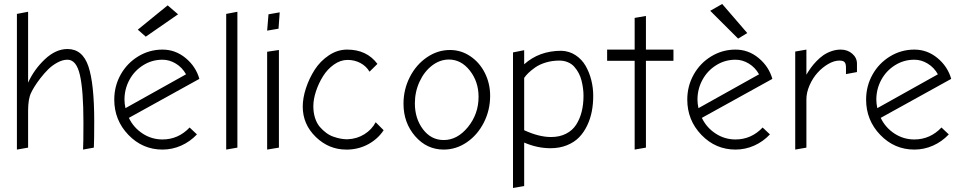

<svg xmlns="http://www.w3.org/2000/svg" viewBox="-20 -751 4846 964"><path d="M121.1 -195.8Q121.1 -254.4 136.2 -285.2Q142.1 -297.9 153.1 -315.9Q164.1 -334 182.9 -358.4Q201.7 -382.8 221.9 -402.8Q242.2 -422.9 268.3 -437Q294.4 -451.2 318.8 -451.2Q363.8 -451.2 381.3 -374Q398.9 -296.9 398.9 -136.2Q398.9 -28.3 397 0L451.2 -9.8Q453.1 -45.9 453.1 -142.1Q453.1 -331.1 423.8 -418Q394.5 -504.9 318.8 -504.9Q260.3 -504.9 205.8 -453.9Q151.4 -402.8 121.1 -335.9V-691.9L64.9 -681.2V0L121.1 -9.8Z M671.9 -602.1 711.9 -566.9 874 -679.2 821.8 -724.1ZM795.9 0Q844.7 0 889.4 -19.8Q934.1 -39.6 968.8 -76.2L932.1 -110.8Q875 -50.8 795.9 -50.8Q741.2 -50.8 695.8 -80.6Q650.4 -110.4 627 -159.2L981 -355Q963.4 -417 912.1 -459.5Q860.8 -502 795.9 -502Q730 -502 674.1 -468Q618.2 -434.1 585.9 -376.5Q553.7 -318.8 553.7 -251Q553.7 -147.5 624.8 -73.7Q695.8 0 795.9 0ZM795.9 -451.2Q831.1 -451.2 863 -431.6Q895 -412.1 914.1 -377.9L609.9 -208Q605 -231.4 605 -251Q605 -303.7 629.6 -349.6Q654.3 -395.5 698.5 -423.3Q742.7 -451.2 795.9 -451.2Z M1115.7 -681.2V0L1171.9 -9.8V-691.9Z M1384.3 -689 1328.1 -679.2 1321.3 -597.2 1378.4 -606.9ZM1321.3 -491.2V0L1380.4 -9.8V-500Z M1726.1 -51.8H1721.2Q1707 -51.8 1690.9 -54.7Q1674.8 -57.6 1655.3 -64.2Q1635.7 -70.8 1618.2 -83.7Q1600.6 -96.7 1585.7 -114Q1570.8 -131.3 1562 -158.2Q1553.2 -185.1 1553.2 -217.8Q1553.2 -252.4 1566.4 -292.5Q1579.6 -332.5 1601.6 -367.9Q1623.5 -403.3 1656.5 -426.8Q1689.5 -450.2 1725.1 -450.2Q1759.8 -450.2 1789.1 -434.8Q1818.4 -419.4 1835.4 -391.1L1875 -430.2Q1821.3 -502 1723.1 -502Q1674.3 -502 1631.1 -473.1Q1587.9 -444.3 1560.1 -400.9Q1532.2 -357.4 1516.1 -308.1Q1500 -258.8 1500 -215.8Q1500 -127 1565.4 -63.5Q1630.9 0 1718.3 0H1728Q1784.2 -2 1831.1 -28.1Q1877.9 -54.2 1906.2 -97.2L1866.2 -137.2Q1846.7 -100.1 1809.3 -76.9Q1772 -53.7 1726.1 -51.8Z M2208 0Q2270 0 2323.7 -36.6Q2377.4 -73.2 2409.2 -135.5Q2440.9 -197.8 2440.9 -270Q2440.9 -331.5 2414.6 -384.3Q2388.2 -437 2341.6 -468.5Q2294.9 -500 2239.3 -500Q2177.2 -500 2123.3 -463.1Q2069.3 -426.3 2037.6 -364Q2005.9 -301.8 2005.9 -230Q2005.9 -134.8 2064.2 -67.4Q2122.6 0 2208 0ZM2233.9 -452.1Q2295.4 -452.1 2339.1 -396.5Q2382.8 -340.8 2382.8 -265.1Q2382.8 -178.7 2329.6 -113.3Q2276.4 -47.9 2208 -47.9Q2144.5 -47.9 2103.8 -101.8Q2063 -155.8 2063 -231.9Q2063 -289.6 2086.2 -340.3Q2109.4 -391.1 2148.9 -421.6Q2188.5 -452.1 2233.9 -452.1Z M2798.8 -496.1Q2687 -496.1 2611.8 -428.2V-499L2555.7 -487.8V192.9L2611.8 183.1V-35.2Q2677.7 -6.8 2743.7 -6.8Q2789.6 -6.8 2826.4 -21.7Q2863.3 -36.6 2887.5 -61.5Q2911.6 -86.4 2928 -120.6Q2944.3 -154.8 2951.4 -191.9Q2958.5 -229 2958.5 -270Q2958.5 -310.5 2948.7 -349.1Q2939 -387.7 2920.2 -420.4Q2901.4 -453.1 2869.9 -473.9Q2838.4 -494.6 2798.8 -496.1ZM2746.6 -63Q2686 -63 2611.8 -97.2V-359.9Q2620.1 -372.1 2632.8 -384.5Q2645.5 -397 2667.2 -412.4Q2689 -427.7 2720.7 -437.3Q2752.4 -446.8 2788.6 -446.8Q2811.5 -446.8 2830.8 -438.7Q2850.1 -430.7 2862.8 -416.5Q2875.5 -402.3 2885 -384.8Q2894.5 -367.2 2899.7 -346.7Q2904.8 -326.2 2907.2 -307.4Q2909.7 -288.6 2909.7 -270Q2909.7 -227.1 2900.6 -190.7Q2891.6 -154.3 2873 -125.2Q2854.5 -96.2 2822 -79.6Q2789.6 -63 2746.6 -63Z M3361.3 -502H3223.1V-670.9L3166.5 -661.1V-502H3028.3V-445.8H3166.5V0L3223.1 -9.8V-445.8H3361.3Z M3731.9 -585 3606 -731 3545.9 -696.8 3686 -557.1ZM3672.9 0Q3721.7 0 3766.4 -19.8Q3811 -39.6 3845.7 -76.2L3809.1 -110.8Q3752 -50.8 3672.9 -50.8Q3618.2 -50.8 3572.8 -80.6Q3527.3 -110.4 3503.9 -159.2L3857.9 -355Q3840.3 -417 3789.1 -459.5Q3737.8 -502 3672.9 -502Q3606.9 -502 3551 -468Q3495.1 -434.1 3462.9 -376.5Q3430.7 -318.8 3430.7 -251Q3430.7 -147.5 3501.7 -73.7Q3572.8 0 3672.9 0ZM3672.9 -451.2Q3708 -451.2 3740 -431.6Q3772 -412.1 3791 -377.9L3486.8 -208Q3481.9 -231.4 3481.9 -251Q3481.9 -303.7 3506.6 -349.6Q3531.2 -395.5 3575.4 -423.3Q3619.6 -451.2 3672.9 -451.2Z M4282.7 -431.2Q4282.7 -460.9 4259 -481.4Q4235.4 -502 4200.7 -502Q4177.2 -502 4154.3 -493.9Q4131.3 -485.8 4113.5 -473.4Q4095.7 -460.9 4079.1 -443.6Q4062.5 -426.3 4050.8 -409.9Q4039.1 -393.6 4028.8 -376V-502L3972.7 -492.2V0L4028.8 -9.8V-252Q4028.8 -286.6 4044.7 -322.8Q4060.5 -358.9 4084.7 -385.7Q4108.9 -412.6 4138.4 -429.7Q4168 -446.8 4193.8 -446.8Q4214.4 -446.8 4220.9 -438.5Q4227.5 -430.2 4227.5 -412.1V-378.9L4282.7 -389.2Z M4570.8 0Q4619.6 0 4664.3 -19.8Q4709 -39.6 4743.7 -76.2L4707 -110.8Q4649.9 -50.8 4570.8 -50.8Q4516.1 -50.8 4470.7 -80.6Q4425.3 -110.4 4401.9 -159.2L4755.9 -355Q4738.3 -417 4687 -459.5Q4635.7 -502 4570.8 -502Q4504.9 -502 4449 -468Q4393.1 -434.1 4360.8 -376.5Q4328.6 -318.8 4328.6 -251Q4328.6 -147.5 4399.7 -73.7Q4470.7 0 4570.8 0ZM4570.8 -451.2Q4606 -451.2 4637.9 -431.6Q4669.9 -412.1 4689 -377.9L4384.8 -208Q4379.9 -231.4 4379.9 -251Q4379.9 -303.7 4404.5 -349.6Q4429.2 -395.5 4473.4 -423.3Q4517.6 -451.2 4570.8 -451.2Z"/></svg>

Font: Comic Neue Angular
Style: Regular
Weight: 400
Designer: Craig Rozynski
Foundry: Craig Rozynski
Version: Version 2.003